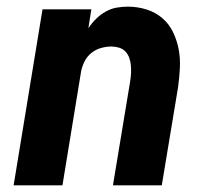

<svg xmlns="http://www.w3.org/2000/svg" viewBox="-20 -558 640 578"><path d="M21 0 108 -530H255L246 -473Q256 -488 269 -501Q282 -514 298 -523Q314 -532 331 -535Q348 -538 365 -538Q394 -538 421 -529.5Q448 -521 468.5 -503.5Q489 -486 501 -461Q513 -436 518 -409Q523 -382 521.5 -353Q520 -324 516 -295L467 0H320L372 -314Q374 -326 374.5 -338Q375 -350 374 -361.5Q373 -373 369 -384Q365 -395 357.5 -403Q350 -411 338.5 -414.5Q327 -418 315 -418Q300 -418 284 -413.5Q268 -409 255 -398.5Q242 -388 234.5 -373Q227 -358 224 -342L168 0Z"/></svg>

Font: Iosevka Curly HvExObl
Style: Regular
Weight: 900
Width: 7
Italic angle: -9°
Monospace: yes
Designer: Belleve Invis
Foundry: Belleve Invis
Version: Version 11.1.0; ttfautohint (v1.8.3)